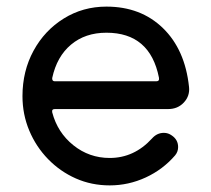

<svg xmlns="http://www.w3.org/2000/svg" viewBox="-20 -538 640 581"><path d="M489 -208H146Q136 -208 138 -198Q154 -137 202 -98.5Q250 -60 312 -60Q386 -60 440 -119Q455 -136 476 -136Q489 -136 500 -128Q519 -115 519 -93Q519 -79 510 -68Q473 -25 421 -1Q369 23 312 23Q257 23 209.5 2Q162 -19 125.5 -56.5Q89 -94 68.5 -143Q48 -192 48 -247Q48 -323 81.5 -384.5Q115 -446 173 -482Q231 -518 302 -518Q406 -518 473 -453Q540 -388 552 -275Q555 -248 536.5 -228Q518 -208 489 -208ZM302 -439Q238 -439 195 -403Q152 -367 138 -302V-300Q138 -292 146 -292H453Q463 -292 461 -303Q434 -439 302 -439Z"/></svg>

Font: Kiwi Maru Medium
Style: Regular
Weight: 500
Designer: Hiroki-Chan
Version: Version 1.100